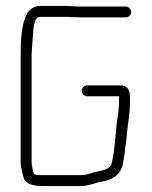

<svg xmlns="http://www.w3.org/2000/svg" viewBox="-20 -635 514 650"><path d="M406 -613H240C233 -614 227 -614 220 -614C213 -615 207 -615 200 -615H115C96 -615 80 -603 72 -590C52 -554 50 -497 50 -443V-86C50 -74 53 -63 55 -53L59 -37C65 -11 93 -5 126 -5H251C281 -5 300 -16 324 -20C358 -25 385 -42 394 -72L398 -92C399 -99 401 -107 402 -117C403 -136 408 -154 409 -175C412 -214 420 -248 420 -288V-307C420 -329 411 -346 390 -346H275C265 -346 257 -338 257 -328C257 -318 265 -309 275 -309H383V-288C383 -274 381 -263 380 -250C370 -196 371 -132 358 -82C354 -60 317 -56 295 -51C283 -46 267 -42 251 -42H126C118 -42 111 -42 105 -43C102 -43 99 -44 96 -45L94 -47C92 -61 87 -71 87 -86V-443C87 -466 90 -490 91 -509C93 -531 93 -578 115 -578H200C207 -578 213 -578 219 -577H236C243 -576 249 -576 254 -576H406C415 -576 424 -584 424 -594C424 -604 415 -613 406 -613Z"/></svg>

Font: Electronic
Style: SeLt
Weight: 300
Version: Version 1.011